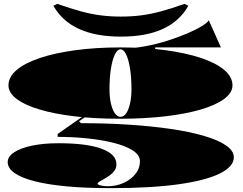

<svg xmlns="http://www.w3.org/2000/svg" viewBox="-20 -761 1263 996"><path d="M553 215Q427 215 328.5 206Q230 197 161 179.5Q92 162 56 137Q20 112 20 80Q20 51 53.5 29Q87 7 146.5 -5.5Q206 -18 283 -18Q430 -18 507 10.5Q584 39 584 91Q584 110 574 124Q564 138 549.5 148.5Q535 159 520.5 167Q506 175 496 181Q486 187 486 192Q486 195 493 198Q500 201 512 203Q524 205 539 205Q584 205 622 187.5Q660 170 683 141Q706 112 706 76Q706 43 668 19Q630 -5 567.5 -20.5Q505 -36 429.5 -43.5Q354 -51 279 -51V-66L415 -161L424 -155L390 -132L400 -122Q528 -122 645.5 -114.5Q763 -107 863 -92.5Q963 -78 1037 -56.5Q1111 -35 1152 -7Q1193 21 1193 55Q1193 103 1120.5 139Q1048 175 906 195Q764 215 553 215ZM600 -145Q473 -145 367.5 -157.5Q262 -170 185 -193Q108 -216 66 -248Q24 -280 24 -318Q24 -362 66.5 -398Q109 -434 186.5 -460Q264 -486 370.5 -500.5Q477 -515 605 -515Q733 -515 839.5 -500.5Q946 -486 1023.5 -460Q1101 -434 1143.5 -398Q1186 -362 1186 -318Q1186 -280 1143 -248Q1100 -216 1022 -193Q944 -170 836.5 -157.5Q729 -145 600 -145ZM605 -155Q622 -155 634.5 -173Q647 -191 654.5 -223.5Q662 -256 662 -298Q662 -359 654.5 -405.5Q647 -452 634.5 -478.5Q622 -505 605 -505Q589 -505 576 -478.5Q563 -452 555.5 -405.5Q548 -359 548 -298Q548 -256 555.5 -223.5Q563 -191 576 -173Q589 -155 605 -155ZM785 -495 608 -509Q666 -509 727.5 -520Q789 -531 846 -549Q903 -567 950 -587Q997 -607 1027 -625.5Q1057 -644 1063 -656L1126 -515H785ZM607 -571Q477 -571 389.5 -611Q302 -651 257 -731L277 -741Q345 -717 398.5 -702.5Q452 -688 501.5 -681.5Q551 -675 607 -675Q664 -675 713.5 -681.5Q763 -688 816.5 -702.5Q870 -717 937 -741L957 -731Q912 -651 825 -611Q738 -571 607 -571Z"/></svg>

Font: Kalnia Expanded
Style: Bold
Weight: 700
Width: 7
Designer: Frida Medrano
Foundry: Frida Medrano
Version: Version 1.105